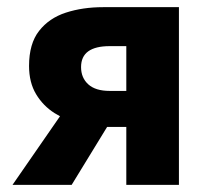

<svg xmlns="http://www.w3.org/2000/svg" viewBox="-20 -516 585 536"><path d="M332.6 0V-161.7H277Q240.4 -161.7 202.2 -171Q163.9 -180.2 132.2 -200.3Q100.4 -220.4 80.8 -253Q61.1 -285.7 61.1 -332Q61.1 -393.9 89 -429.6Q116.9 -465.4 163.8 -480.7Q210.8 -496 267.9 -496H479.5V0ZM286.2 -262.2H332.6V-387.2H286.2Q246.6 -387.2 226.4 -372.7Q206.3 -358.1 206.3 -328.7Q206.3 -298.9 226.4 -280.6Q246.6 -262.2 286.2 -262.2ZM15 0 179.4 -237.6 300.6 -196.9 180.1 0Z"/></svg>

Font: Source Sans 3
Style: Regular
Weight: 200
Designer: Paul D. Hunt
Foundry: Adobe
Version: Version 3.046;hotconv 1.0.118;makeotfexe 2.5.65603